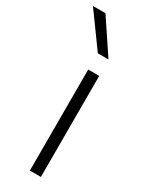

<svg xmlns="http://www.w3.org/2000/svg" viewBox="-253 -850 696 891"><g transform="rotate(30 95.0 -404.0)"><path d="M86.5 0V-541.5H145.5V0ZM87.5 -629 -42 -808H25L144.5 -629Z"/></g></svg>

Font: Encode Sans Semi Expanded Light
Style: Regular
Weight: 300
Width: 6
Designer: Multiple Designers
Foundry: Impallari Type
Version: Version 3.000; ttfautohint (v1.8.3) -l 8 -r 50 -G 200 -x 14 